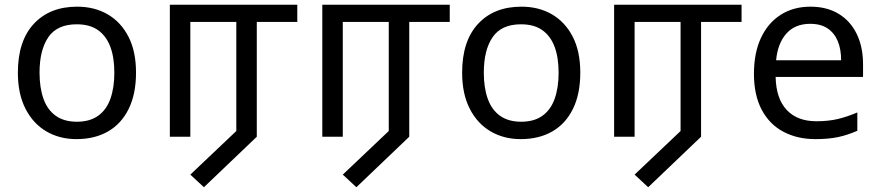

<svg xmlns="http://www.w3.org/2000/svg" viewBox="-20 -574 3694 806"><path d="M551 -269Q551 -180 520.5 -117.5Q490 -55 434 -22.5Q378 10 301 10Q230 10 174.5 -22.5Q119 -55 87 -117.5Q55 -180 55 -269Q55 -402 122 -474Q189 -546 304 -546Q377 -546 432.5 -513.5Q488 -481 519.5 -419.5Q551 -358 551 -269ZM146 -269Q146 -206 162.5 -159.5Q179 -113 214 -88Q249 -63 303 -63Q357 -63 392 -88Q427 -113 443.5 -159.5Q460 -206 460 -269Q460 -333 443 -378Q426 -423 391.5 -447.5Q357 -472 302 -472Q220 -472 183 -418Q146 -364 146 -269Z M836 212 779 159 972 -24V-482H779V0H693V-554H1228V-482H1058V0Z M1476 212 1419 159 1612 -24V-482H1419V0H1333V-554H1868V-482H1698V0Z M2416 -269Q2416 -180 2385.5 -117.5Q2355 -55 2299 -22.5Q2243 10 2166 10Q2095 10 2039.5 -22.5Q1984 -55 1952 -117.5Q1920 -180 1920 -269Q1920 -402 1987 -474Q2054 -546 2169 -546Q2242 -546 2297.5 -513.5Q2353 -481 2384.5 -419.5Q2416 -358 2416 -269ZM2011 -269Q2011 -206 2027.5 -159.5Q2044 -113 2079 -88Q2114 -63 2168 -63Q2222 -63 2257 -88Q2292 -113 2308.5 -159.5Q2325 -206 2325 -269Q2325 -333 2308 -378Q2291 -423 2256.5 -447.5Q2222 -472 2167 -472Q2085 -472 2048 -418Q2011 -364 2011 -269Z M2701 212 2644 159 2837 -24V-482H2644V0H2558V-554H3093V-482H2923V0Z M3382 -546Q3451 -546 3500.5 -516Q3550 -486 3576.5 -431.5Q3603 -377 3603 -304V-251H3236Q3238 -160 3282.5 -112.5Q3327 -65 3407 -65Q3458 -65 3497.5 -74.5Q3537 -84 3579 -102V-25Q3538 -7 3498 1.5Q3458 10 3403 10Q3327 10 3268.5 -21Q3210 -52 3177.5 -113.5Q3145 -175 3145 -264Q3145 -352 3174.5 -415Q3204 -478 3257.5 -512Q3311 -546 3382 -546ZM3381 -474Q3318 -474 3281.5 -433.5Q3245 -393 3238 -321H3511Q3511 -367 3497 -401Q3483 -435 3454.5 -454.5Q3426 -474 3381 -474Z"/></svg>

Font: tamil25
Style: Book
Weight: 400
Designer: Jelle Bosma - Monotype Design Team
Foundry: Monotype Imaging Inc.
Version: Version 2.003